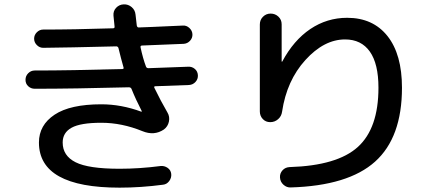

<svg xmlns="http://www.w3.org/2000/svg" viewBox="-20 -823 2040 893"><path d="M141.6 -410.2Q124 -410.2 111.3 -421.9Q98.6 -433.6 98.6 -451.7Q98.6 -469.7 111.3 -482.4Q124 -495.1 141.6 -495.1Q308.6 -495.1 548.8 -502Q556.6 -502 554.7 -508.8Q542 -553.7 531.2 -598.6Q529.3 -606.4 521.5 -607.4Q291 -601.6 180.7 -600.6Q164.1 -600.6 151.4 -613.3Q138.7 -626 138.7 -643.1Q138.7 -660.2 151.4 -672.9Q164.1 -685.5 180.7 -685.5Q322.3 -685.5 505.9 -691.4Q514.6 -691.4 512.7 -701.2Q508.8 -733.4 507.8 -750Q505.9 -771.5 520 -786.6Q534.2 -801.8 555.2 -802.7Q576.2 -803.7 592.3 -790Q608.4 -776.4 610.4 -754.9L616.2 -704.1Q618.2 -695.3 625 -695.3Q656.2 -696.3 689.9 -697.8Q723.6 -699.2 765.6 -701.2Q807.6 -703.1 831.1 -704.1Q847.7 -705.1 860.8 -692.9Q874 -680.7 875 -664.1Q876 -646.5 863.8 -633.3Q851.6 -620.1 834 -619.1Q706.1 -613.3 641.6 -611.3Q631.8 -611.3 633.8 -602.5Q644.5 -551.8 659.2 -512.7Q662.1 -505.9 670.9 -505.9Q792 -509.8 855.5 -512.7Q873 -513.7 886.2 -502.4Q899.4 -491.2 900.4 -473.1Q901.4 -455.1 889.2 -441.9Q877 -428.7 859.4 -427.7L703.1 -421.9Q694.3 -421.9 698.2 -414.1Q727.5 -353.5 758.8 -299.8Q770.5 -280.3 765.6 -257.3Q760.7 -234.4 742.2 -220.7Q697.3 -190.4 642.6 -212.9Q546.9 -252 451.2 -252Q354.5 -252 313 -229Q271.5 -206.1 271.5 -160.2Q271.5 -98.6 331.5 -68.4Q391.6 -38.1 536.1 -38.1Q628.9 -38.1 726.6 -50.8Q744.1 -52.7 759.3 -42.5Q774.4 -32.2 776.4 -14.2Q778.3 3.9 767.1 19Q755.9 34.2 738.3 36.1Q634.8 49.8 536.1 49.8Q161.1 49.8 161.1 -160.2Q161.1 -241.2 233.9 -289.6Q306.6 -337.9 451.2 -337.9Q543.9 -337.9 636.7 -303.7H638.7Q639.6 -304.7 639.6 -305.7Q611.3 -360.4 591.8 -409.2Q588.9 -417 579.1 -417Q321.3 -410.2 141.6 -410.2Z M1188.5 -304.7V-709Q1188.5 -730.5 1203.1 -745.1Q1217.8 -759.8 1238.8 -759.8Q1259.8 -759.8 1274.9 -745.6Q1290 -731.4 1290 -710V-538.1Q1290 -536.1 1291 -536.1Q1293 -536.1 1293 -537.1Q1345.7 -635.7 1423.3 -688Q1501 -740.2 1594.7 -740.2Q1714.8 -740.2 1782.2 -655.3Q1849.6 -570.3 1849.6 -415Q1849.6 -183.6 1724.6 -71.3Q1599.6 41 1332 48.8Q1313.5 49.8 1298.3 36.1Q1283.2 22.5 1282.2 2Q1281.2 -16.6 1293.9 -30.8Q1306.6 -44.9 1327.1 -45.9Q1548.8 -52.7 1644.5 -139.6Q1740.2 -226.6 1740.2 -415Q1740.2 -526.4 1700.2 -583Q1660.2 -639.6 1585 -639.6Q1487.3 -639.6 1400.4 -543.9Q1313.5 -448.2 1292 -303.7Q1289.1 -282.2 1273.4 -268.6Q1257.8 -254.9 1236.8 -254.9Q1215.8 -254.9 1202.1 -269.5Q1188.5 -284.2 1188.5 -304.7Z"/></svg>

Font: Rounded Mgen+ 1m medium
Style: Regular
Weight: 500
Designer: [Source Han Sans]
Ryoko NISHIZUKA  (kana & ideographs); Paul D. Hunt (Latin, Greek & Cyrillic); Wenlong ZHANG  (bopomofo
Version: Version 1.059.20150602